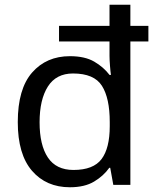

<svg xmlns="http://www.w3.org/2000/svg" viewBox="-20 -780 657 810"><path d="M275 10Q175 10 115 -59.5Q55 -129 55 -265Q55 -405 115.5 -474Q176 -543 275 -543Q338 -543 377.5 -520Q417 -497 442 -464H448Q446 -477 444 -502.5Q442 -528 442 -544V-605H229V-671H442V-760H530V-671H606V-605H530V0H458L445 -72H441Q417 -38 377 -14Q337 10 275 10ZM290 -63Q374 -63 408.5 -109Q443 -155 443 -248V-265Q443 -366 410 -418Q377 -470 288 -470Q217 -470 182 -415Q147 -360 147 -264Q147 -168 182 -115.5Q217 -63 290 -63Z"/></svg>

Font: Noto Sans Test
Style: Regular
Weight: 400
Version: Version 1.002; ttfautohint (v1.8.4.7-5d5b)